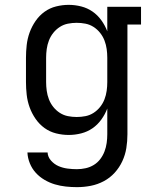

<svg xmlns="http://www.w3.org/2000/svg" viewBox="-20 -548 640 791"><path d="M297 223Q274 223 251 220.5Q228 218 206 211.5Q184 205 163.5 193Q143 181 127.5 164Q112 147 103 125Q94 103 93 80H176Q177 99 190.5 114Q204 129 221.5 136.5Q239 144 258.5 146.5Q278 149 297 149Q315 149 333 145Q351 141 366.5 131.5Q382 122 393 107.5Q404 93 410.5 76Q417 59 419.5 41Q422 23 422 5V-101Q413 -77 397.5 -55.5Q382 -34 361 -19.5Q340 -5 314.5 1.5Q289 8 263 8Q237 8 211 1.5Q185 -5 163.5 -20.5Q142 -36 126.5 -58.5Q111 -81 102 -106Q93 -131 90 -157.5Q87 -184 87 -210V-310Q87 -336 90 -362.5Q93 -389 102 -414Q111 -439 126.5 -461.5Q142 -484 163.5 -499.5Q185 -515 211 -521.5Q237 -528 263 -528Q289 -528 314.5 -521.5Q340 -515 361 -500.5Q382 -486 397.5 -464.5Q413 -443 422 -419V-520H561V-447H505V5Q505 34 500.5 62Q496 90 484 116Q472 142 452.5 163.5Q433 185 407.5 198.5Q382 212 354 217.5Q326 223 297 223ZM296 -66Q314 -66 332 -69.5Q350 -73 365.5 -83Q381 -93 392.5 -107.5Q404 -122 410.5 -139Q417 -156 419.5 -174Q422 -192 422 -210V-310Q422 -328 419.5 -346Q417 -364 410.5 -381Q404 -398 392.5 -412.5Q381 -427 365.5 -437Q350 -447 332 -450.5Q314 -454 296 -454Q278 -454 260 -450.5Q242 -447 226.5 -437Q211 -427 199.5 -412.5Q188 -398 181.5 -381Q175 -364 172.5 -346Q170 -328 170 -310V-210Q170 -192 172.5 -174Q175 -156 181.5 -139Q188 -122 199.5 -107.5Q211 -93 226.5 -83Q242 -73 260 -69.5Q278 -66 296 -66Z"/></svg>

Font: Iosevka Etoile
Style: Regular
Weight: 400
Designer: Belleve Invis
Foundry: Belleve Invis
Version: Version 33.2.4